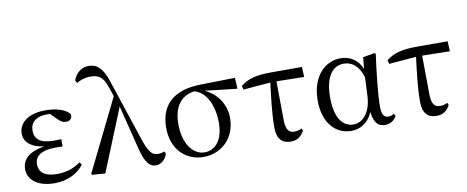

<svg xmlns="http://www.w3.org/2000/svg" viewBox="-69 -1119 3508 1443"><g transform="rotate(-10 1685.0 -397.0)"><path d="M250 15C350 15 430 -28 474 -88L459 -107C407 -69 349 -50 278 -50C186 -50 142 -87 142 -147C142 -203 180 -248 306 -248C317 -248 328 -248 355 -247V-303C331 -301 315 -301 298 -301C192 -301 153 -342 153 -403C153 -465 198 -505 280 -505L305 -504L349 -459C378 -430 393 -425 418 -425C444 -425 462 -444 459 -474C428 -517 352 -537 275 -537C136 -537 69 -471 69 -395C69 -334 115 -285 221 -271C96 -254 48 -196 48 -128C48 -39 130 15 250 15Z M1022 15C1061 15 1097 -15 1110 -59L1102 -77C1086 -70 1065 -67 1051 -67C1011 -67 984 -92 952 -186L793 -665C760 -768 717 -809 652 -809C596 -809 554 -773 534 -719L545 -698C573 -714 607 -728 651 -728C711 -728 748 -707 773 -630L800 -553L531 -6L536 1L636 9L830 -468L911 -144C942 -13 979 15 1022 15Z M1387 15C1522 15 1632 -86 1632 -239C1632 -349 1566 -435 1478 -474L1725 -446L1720 -530L1461 -525C1243 -522 1146 -417 1146 -249C1146 -85 1250 15 1387 15ZM1403 -483C1496 -458 1543 -341 1543 -220C1543 -91 1485 -18 1400 -18C1313 -18 1241 -107 1241 -261C1241 -386 1293 -470 1403 -483Z M2052 15C2101 15 2132 -8 2155 -50L2147 -68C2130 -59 2113 -54 2091 -54C2053 -54 2029 -74 2026 -145L2023 -450L2234 -446L2230 -523H1998C1883 -523 1819 -507 1761 -461L1768 -432L1976 -449C1963 -342 1947 -221 1947 -113C1947 -20 1987 15 2052 15Z M2515 15C2577 15 2642 -17 2678 -100C2688 -16 2718 15 2772 15C2812 15 2844 -8 2860 -39L2849 -56C2836 -48 2825 -43 2806 -43C2773 -43 2756 -65 2756 -129C2756 -211 2774 -383 2794 -524L2784 -531L2696 -515L2688 -428C2655 -502 2598 -537 2526 -537C2410 -537 2303 -440 2303 -253C2303 -84 2392 15 2515 15ZM2684 -365 2677 -217C2669 -84 2599 -30 2539 -30C2453 -30 2399 -107 2399 -261C2399 -430 2466 -493 2543 -493C2600 -493 2655 -460 2684 -365Z M3164 15C3213 15 3244 -8 3267 -50L3259 -68C3242 -59 3225 -54 3203 -54C3165 -54 3141 -74 3138 -145L3135 -450L3346 -446L3342 -523H3110C2995 -523 2931 -507 2873 -461L2880 -432L3088 -449C3075 -342 3059 -221 3059 -113C3059 -20 3099 15 3164 15Z"/></g></svg>

Font: Source Han Serif SC Medium
Style: Regular
Weight: 500
Designer: Ryoko NISHIZUKA 西塚涼子 (kana & ideographs); Frank Grießhammer (Latin, Greek & Cyrillic); Wenlong ZHANG 张文龙 (bopomofo); San
Foundry: Adobe
Version: Version 2.003;hotconv 1.1.1;makeotfexe 2.6.0